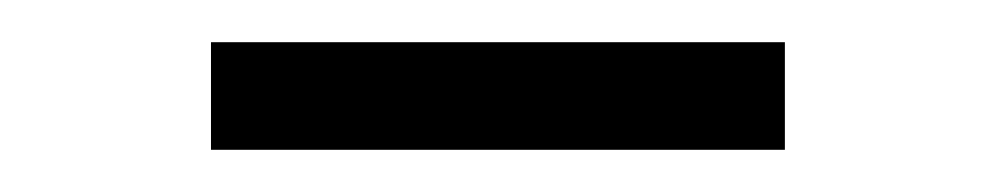

<svg xmlns="http://www.w3.org/2000/svg" viewBox="-20 -731 472 91"><path d="M352 -660V-711H80V-660Z"/></svg>

Font: AllPunType Light
Style: Regular
Weight: 300
Version: 1.0